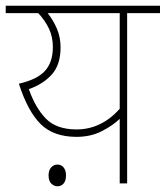

<svg xmlns="http://www.w3.org/2000/svg" viewBox="-20 -642 580 672"><path d="M540 -622V-596H425V0H399V-226Q374 -202 335.5 -182.5Q297 -163 248 -163Q167 -163 122 -208Q77 -253 46 -349Q111 -364 138 -394.5Q165 -425 165 -477Q165 -513 151.5 -541.5Q138 -570 114 -596H0V-622ZM81 -330Q104 -264 141 -226.5Q178 -189 248 -189Q334 -189 399 -261V-596H147Q166 -572 179 -542Q192 -512 192 -476Q192 -416 162 -382Q132 -348 81 -330ZM150 -28Q150 -46 159 -56Q168 -66 181 -66Q195 -66 203 -55.5Q211 -45 211 -28Q211 -9 202.5 0.5Q194 10 181 10Q169 10 159.5 0.5Q150 -9 150 -28Z"/></svg>

Font: Noto Sans Devanagari Thin
Style: Regular
Weight: 100
Designer: Jelle Bosma - Monotype Design Team
Foundry: Monotype Imaging Inc.
Version: Version 2.004; ttfautohint (v1.8.4.7-5d5b)